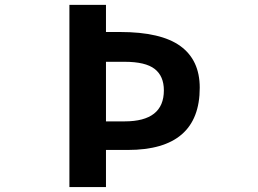

<svg xmlns="http://www.w3.org/2000/svg" viewBox="-20 -752 1040 774"><path d="M407.2 -262.7H482.4Q640.6 -262.7 640.6 -387.7Q640.6 -445.3 603.5 -474.1Q566.4 -502.9 482.4 -502.9H407.2ZM407.2 -147.5V2H259.8V-732.4H407.2V-623H463.9Q628.9 -623 707 -566.4Q785.2 -509.8 785.2 -398.4Q785.2 -147.5 495.1 -147.5Z"/></svg>

Font: GenEi Gothic M Regular
Style: Bold
Weight: 700
Designer: o_tamon (Modified); [Source Han Sans]
Ryoko NISHIZUKA  (kana & ideographs); Paul D. Hunt (Latin, Greek & Cyrillic); Wenl
Version: Version 1.1a;Original Version 1.004